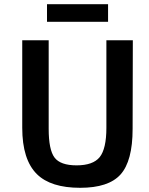

<svg xmlns="http://www.w3.org/2000/svg" viewBox="-20 -882 708 915"><path d="M204 -778V-862H495V-778ZM612 -268Q612 -114 554 -50Q497 13 362 13Q222 13 156 -52Q86 -121 86 -273V-690H212V-268Q212 -168 240 -131Q268 -94 345 -94Q423 -94 455 -133Q487 -173 487 -273V-690H613Z"/></svg>

Font: Taylor Sans Upright Semi Bold
Style: Regular
Weight: 600
Italic angle: -8°
Designer: Natanael Gama
Version: Version 1.001 September 8, 2015